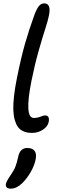

<svg xmlns="http://www.w3.org/2000/svg" viewBox="-20 -733 358 1143"><path d="M171.9 58.1Q153.3 58.1 138.9 55.2Q124.5 52.2 109.6 43.5Q94.7 34.7 84.7 19.8Q74.7 4.9 67.6 -20Q60.5 -44.9 59.3 -78.9Q58.1 -112.8 63.5 -161.4Q68.8 -210 81.1 -270Q105 -388.7 128.9 -472.7Q152.8 -556.6 185.1 -645Q199.2 -682.6 212.4 -697.8Q225.6 -712.9 243.2 -712.9Q286.6 -712.9 271 -639.2Q265.6 -611.3 249.3 -561Q232.9 -510.7 210 -429.9Q187 -349.1 167 -250Q123.5 -30.8 181.2 -30.8Q201.7 -30.8 220.9 -38.3Q240.2 -45.9 248 -45.9Q276.9 -45.9 270 -7.8Q265.1 19.5 235.8 38.8Q206.5 58.1 171.9 58.1ZM43.9 390.1Q27.3 390.1 20 382.6Q12.7 375 15.1 361.8Q18.6 345.2 44.9 307.1Q63.5 280.8 72.3 257.6Q81.1 234.4 87.9 202.1Q98.6 147.9 142.1 147.9Q172.4 147.9 185.8 165Q199.2 182.1 191.9 216.8Q186 249.5 164.1 288.8Q142.1 328.1 111.8 357.9Q78.1 390.1 43.9 390.1Z"/></svg>

Font: Shantell Sans Bouncy
Style: Italic
Weight: 400
Italic angle: -11.31°
Designer: Stephen Nixon, Anya Danilova, Shantell Martin
Foundry: Arrow Type
Version: Version 1.006;[9816181b4]